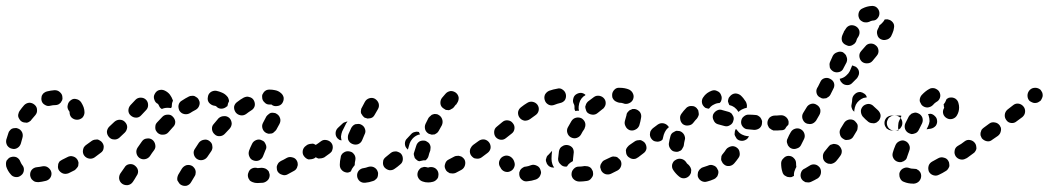

<svg xmlns="http://www.w3.org/2000/svg" viewBox="-25 -583 3512 643"><path d="M147 -6Q146 -11 143 -15Q140 -19 136 -22Q132 -25 127 -26Q122 -27 117 -26Q108 -24 98 -23Q88 -22 81 -14Q75 -6 76 5Q77 10 79 14Q81 18 85 21Q89 25 94 26Q99 27 104 27Q115 26 127 23Q137 21 143 13Q149 4 147 -6ZM46 4Q54 -2 55 -13Q56 -23 49 -31Q46 -35 43 -42Q40 -51 31 -56Q22 -60 12 -57Q7 -56 3 -52Q0 -49 -3 -45Q-5 -40 -5 -35Q-5 -30 -4 -25Q1 -10 11 1Q17 9 28 10Q38 11 46 4ZM237 -28Q238 -33 238 -38Q237 -43 235 -47Q230 -56 220 -59Q210 -62 201 -57Q192 -53 183 -48Q179 -46 175 -43Q172 -39 170 -34Q169 -29 169 -24Q169 -20 171 -15Q176 -6 186 -2Q195 1 205 -3Q215 -8 225 -13Q229 -16 232 -20Q236 -24 237 -28ZM303 -73Q303 -78 302 -83Q301 -87 298 -91Q292 -100 282 -102Q272 -103 264 -97H263Q259 -94 256 -90Q254 -86 253 -81Q252 -76 253 -71Q254 -66 257 -62Q263 -54 273 -52Q283 -50 292 -56V-57Q297 -59 299 -64Q302 -68 303 -73ZM15 -85Q25 -82 34 -88Q42 -93 45 -103Q47 -112 50 -121Q53 -131 49 -140Q44 -150 34 -153Q30 -155 25 -154Q20 -154 15 -152Q11 -150 8 -146Q4 -142 3 -137Q-1 -126 -4 -115Q-6 -105 -1 -96Q5 -87 15 -85ZM36 -193Q37 -188 40 -184Q42 -180 46 -177Q50 -174 55 -173Q60 -172 65 -172Q70 -173 74 -176Q78 -178 81 -183Q87 -190 93 -197Q100 -205 99 -215Q99 -225 91 -232Q83 -239 73 -239Q63 -238 56 -231Q48 -222 41 -212Q38 -208 37 -203Q35 -198 36 -193ZM231 -251Q221 -254 213 -248Q204 -242 202 -232Q199 -222 205 -213Q207 -211 208 -208Q208 -207 208 -207Q208 -207 208 -207Q208 -196 215 -189Q223 -182 233 -182Q243 -182 251 -189Q258 -197 258 -207Q258 -215 255 -224Q252 -232 247 -240Q241 -249 231 -251ZM117 -266Q114 -262 114 -257Q113 -252 114 -247Q116 -237 125 -232Q134 -226 144 -229Q152 -231 160 -231Q165 -231 170 -233Q174 -235 178 -239Q181 -243 183 -247Q185 -252 184 -257Q184 -267 176 -274Q169 -281 158 -281Q145 -280 133 -277Q128 -276 124 -273Q120 -271 117 -266Z M630 -11Q629 -16 626 -20Q623 -24 619 -27Q610 -32 600 -30Q590 -27 584 -18L572 2Q570 6 569 11Q568 16 569 21Q571 25 574 29Q576 33 581 36Q590 41 600 39Q610 36 615 27L627 7Q630 3 630 -2Q631 -7 630 -11ZM437 -13Q436 -18 433 -22Q430 -26 426 -29Q418 -35 407 -33Q397 -31 392 -22Q383 -9 378 -2Q373 6 374 16Q376 27 385 33Q393 38 403 37Q414 35 420 26Q425 19 433 5Q436 1 437 -4Q438 -9 437 -13ZM873 19Q879 11 878 1Q877 -4 875 -9Q872 -13 868 -16Q864 -19 859 -20Q855 -21 850 -21Q843 -20 838 -20Q828 -23 819 -19Q810 -15 807 -5Q805 -1 805 4Q805 9 807 14Q809 18 812 22Q816 25 821 27Q828 30 837 30Q846 30 856 29Q866 27 873 19ZM971 -26Q973 -30 972 -35Q972 -40 969 -45Q964 -54 954 -56Q944 -59 935 -54Q925 -48 916 -44Q911 -41 908 -38Q905 -34 903 -29Q901 -24 902 -20Q902 -15 904 -10Q909 -1 919 2Q929 6 938 1Q948 -4 960 -11Q964 -13 967 -17Q970 -21 971 -26ZM823 -46Q828 -44 833 -44Q838 -44 843 -46Q847 -48 851 -52Q854 -55 856 -60Q860 -69 864 -80Q867 -85 867 -90Q867 -95 865 -99Q863 -104 860 -108Q857 -111 852 -113Q843 -118 833 -114Q823 -110 819 -101Q813 -89 809 -78Q806 -68 810 -59Q814 -49 823 -46ZM686 -94Q686 -99 683 -104Q680 -108 676 -111Q668 -117 658 -115Q647 -113 641 -105Q635 -95 628 -85Q622 -77 624 -67Q626 -57 634 -51Q643 -45 653 -47Q663 -49 669 -57Q676 -67 682 -76Q685 -80 686 -85Q687 -90 686 -94ZM1039 -91Q1036 -95 1032 -98Q1027 -101 1023 -102Q1018 -102 1013 -101Q1008 -100 1004 -98L1000 -95Q991 -89 989 -79Q987 -68 993 -60Q996 -56 1000 -53Q1004 -50 1009 -49Q1014 -49 1019 -50Q1024 -51 1028 -53L1032 -56Q1041 -62 1043 -72Q1044 -83 1039 -91ZM485 -115Q477 -121 466 -119Q456 -118 450 -109Q443 -99 436 -89Q430 -80 432 -70Q434 -60 442 -54Q451 -48 461 -50Q471 -52 477 -60Q484 -71 491 -80Q497 -88 495 -98Q493 -109 485 -115ZM317 -106Q314 -110 310 -112Q306 -115 301 -116Q296 -116 291 -115Q286 -114 282 -111Q273 -104 264 -98Q255 -92 253 -81Q252 -71 257 -63Q260 -59 265 -56Q269 -53 274 -52Q278 -52 283 -53Q288 -54 292 -56Q302 -64 312 -71Q321 -77 322 -87Q324 -97 317 -106ZM393 -175Q386 -182 376 -182Q366 -182 358 -175Q350 -167 341 -159Q334 -152 333 -142Q333 -132 340 -124Q347 -116 357 -116Q367 -115 375 -122Q384 -131 393 -139Q400 -146 401 -157Q401 -167 393 -175ZM743 -188Q735 -195 725 -194Q715 -194 707 -187Q699 -178 691 -168Q684 -161 685 -150Q686 -140 694 -133Q701 -126 712 -127Q722 -128 729 -136Q736 -144 744 -152Q751 -160 751 -170Q750 -181 743 -188ZM554 -192Q547 -200 536 -199Q526 -199 519 -192Q510 -183 501 -173Q498 -170 496 -165Q495 -160 495 -155Q495 -150 497 -146Q500 -141 503 -138Q511 -131 521 -132Q532 -132 539 -140Q547 -149 554 -157Q562 -164 562 -175Q561 -185 554 -192ZM866 -138Q870 -136 875 -135Q880 -135 885 -136Q890 -137 893 -141Q897 -144 900 -148L911 -168Q916 -178 913 -187Q910 -197 901 -202Q897 -205 892 -205Q887 -206 882 -205Q877 -203 874 -200Q870 -197 867 -193L856 -172Q851 -163 854 -153Q857 -143 866 -138ZM464 -249Q457 -256 446 -256Q436 -256 429 -249Q422 -242 412 -231Q405 -223 405 -213Q405 -203 413 -196Q421 -189 431 -189Q441 -189 448 -197Q458 -208 464 -214Q471 -221 471 -231Q471 -242 464 -249ZM825 -247Q823 -251 819 -254Q815 -257 810 -258Q805 -260 800 -259Q795 -258 791 -256Q780 -250 770 -242Q761 -236 759 -226Q758 -216 764 -207Q770 -199 780 -197Q790 -195 799 -201Q808 -208 816 -213Q825 -218 828 -228Q830 -238 825 -247ZM641 -248Q639 -253 635 -256Q631 -259 627 -261Q622 -263 617 -262Q612 -262 608 -260Q596 -254 584 -246Q580 -244 577 -240Q574 -236 573 -231Q572 -226 573 -221Q574 -216 576 -212Q582 -203 592 -201Q602 -199 611 -204Q620 -210 630 -215Q639 -220 642 -229Q646 -239 641 -248ZM517 -218Q513 -220 510 -224Q508 -227 506 -232Q505 -234 504 -235Q495 -239 492 -249Q488 -259 493 -268Q498 -278 507 -281Q517 -284 526 -280Q537 -275 544 -266Q550 -258 554 -247Q554 -247 554 -246Q554 -246 554 -245Q552 -241 551 -236Q550 -230 550 -224Q549 -223 548 -222Q548 -222 547 -221Q542 -222 536 -222Q526 -222 517 -218ZM699 -227Q698 -227 697 -228Q695 -229 692 -229Q682 -231 675 -239Q669 -247 671 -257Q672 -268 680 -274Q688 -280 699 -279Q709 -277 718 -273Q728 -269 735 -261Q739 -257 740 -253Q742 -248 742 -244Q738 -237 737 -229Q737 -229 737 -229Q736 -228 736 -227Q735 -226 734 -226Q726 -219 716 -219Q706 -219 699 -227ZM879 -233Q882 -233 885 -233Q885 -232 885 -232Q893 -226 904 -228Q914 -229 920 -237Q926 -246 925 -256Q923 -266 915 -272Q907 -279 896 -281Q887 -283 877 -283Q872 -283 867 -281Q863 -279 859 -275Q856 -271 854 -267Q852 -262 853 -257Q853 -247 861 -240Q868 -232 879 -233Z M1239 11Q1241 6 1241 1Q1242 -4 1240 -8Q1237 -18 1227 -23Q1218 -27 1208 -24Q1200 -21 1193 -20Q1183 -19 1176 -11Q1170 -3 1171 7Q1172 17 1180 24Q1188 30 1198 29Q1211 28 1225 23Q1229 22 1233 18Q1237 15 1239 11ZM1433 22Q1437 19 1440 15Q1443 11 1443 6Q1444 1 1443 -4Q1441 -14 1432 -20Q1423 -25 1413 -23Q1411 -23 1410 -22Q1410 -22 1409 -22Q1406 -22 1404 -23Q1400 -24 1395 -24Q1390 -23 1385 -21Q1381 -18 1378 -14Q1375 -10 1374 -6Q1371 4 1376 13Q1381 22 1391 25Q1399 28 1409 28Q1416 28 1424 26Q1429 25 1433 22ZM1531 -48Q1528 -53 1524 -56Q1521 -59 1516 -60Q1511 -62 1506 -61Q1501 -61 1497 -59Q1488 -54 1478 -49Q1469 -45 1466 -35Q1462 -25 1467 -16Q1469 -11 1473 -8Q1477 -5 1481 -3Q1486 -2 1491 -2Q1496 -2 1501 -4Q1510 -9 1520 -14Q1529 -19 1532 -29Q1535 -39 1531 -48ZM1121 -12Q1117 -16 1115 -20Q1113 -25 1113 -30Q1113 -31 1113 -32Q1113 -43 1116 -56Q1116 -61 1119 -65Q1122 -70 1126 -72Q1130 -75 1135 -76Q1140 -77 1145 -76Q1150 -75 1154 -73Q1158 -70 1161 -66Q1164 -62 1165 -57Q1166 -52 1165 -47Q1163 -38 1163 -32Q1163 -31 1163 -31Q1163 -31 1163 -31Q1163 -30 1163 -30Q1161 -28 1159 -25Q1153 -18 1150 -9Q1147 -7 1144 -6Q1142 -6 1139 -5Q1134 -5 1129 -7Q1124 -9 1121 -12ZM1319 -67Q1316 -71 1311 -73Q1307 -75 1302 -76Q1297 -76 1292 -75Q1288 -74 1284 -71Q1275 -64 1268 -58Q1264 -55 1261 -51Q1258 -47 1258 -42Q1257 -37 1258 -32Q1259 -27 1262 -23Q1269 -15 1279 -13Q1289 -12 1297 -18Q1306 -24 1315 -32Q1323 -38 1324 -48Q1325 -59 1319 -67ZM1364 -54Q1362 -59 1361 -64Q1360 -69 1362 -73Q1365 -84 1369 -95Q1372 -105 1381 -110Q1391 -114 1401 -111Q1405 -109 1409 -106Q1413 -103 1415 -98Q1417 -94 1417 -89Q1417 -84 1416 -79Q1412 -69 1410 -60Q1409 -56 1406 -52Q1404 -49 1400 -46Q1396 -46 1393 -46Q1386 -45 1379 -43Q1379 -43 1379 -43Q1379 -43 1379 -43Q1374 -44 1371 -47Q1367 -50 1364 -54ZM1595 -91Q1593 -95 1588 -98Q1584 -101 1579 -102Q1574 -102 1570 -101Q1565 -100 1561 -97H1559Q1555 -94 1553 -90Q1550 -85 1549 -81Q1548 -76 1549 -71Q1550 -66 1553 -62Q1556 -58 1560 -55Q1564 -52 1569 -52Q1574 -51 1579 -52Q1584 -53 1588 -56L1589 -57Q1598 -62 1600 -73Q1601 -83 1595 -91ZM1089 -85Q1090 -90 1089 -95Q1088 -100 1085 -104Q1079 -112 1068 -114Q1058 -116 1050 -110Q1041 -103 1033 -98Q1024 -92 1022 -82Q1021 -71 1026 -63Q1029 -59 1033 -56Q1038 -53 1042 -52Q1047 -52 1052 -53Q1057 -54 1061 -56Q1070 -63 1079 -69Q1083 -72 1086 -76Q1088 -80 1089 -85ZM1372 -130Q1376 -132 1382 -133Q1379 -137 1378 -141Q1371 -143 1365 -141Q1358 -140 1353 -135Q1346 -127 1339 -120Q1331 -113 1331 -102Q1331 -92 1338 -85Q1339 -84 1340 -83Q1340 -83 1341 -82Q1344 -92 1347 -103Q1350 -111 1356 -118Q1363 -126 1372 -130ZM1141 -115Q1143 -110 1147 -106Q1150 -103 1155 -101Q1164 -97 1174 -100Q1184 -104 1188 -114Q1192 -123 1196 -133Q1201 -142 1197 -152Q1194 -161 1184 -166Q1180 -168 1175 -168Q1170 -168 1165 -167Q1160 -165 1157 -162Q1153 -158 1151 -154Q1146 -144 1142 -134Q1140 -129 1140 -124Q1140 -119 1141 -115ZM1131 -174Q1126 -173 1123 -170Q1116 -163 1108 -156Q1100 -149 1099 -139Q1098 -128 1105 -120Q1108 -117 1111 -115Q1115 -113 1119 -113Q1117 -119 1117 -126Q1118 -135 1121 -143Q1126 -153 1131 -163Q1134 -171 1139 -176Q1135 -176 1131 -174ZM1411 -135Q1416 -133 1421 -132Q1426 -132 1431 -133Q1435 -135 1439 -138Q1443 -142 1445 -146Q1450 -155 1455 -164Q1459 -174 1456 -183Q1453 -193 1444 -198Q1440 -201 1435 -201Q1430 -202 1425 -200Q1420 -199 1417 -195Q1413 -192 1410 -188Q1405 -178 1400 -168Q1396 -159 1399 -149Q1402 -140 1411 -135ZM1184 -204Q1186 -200 1189 -196Q1192 -192 1196 -189Q1201 -187 1206 -186Q1210 -186 1215 -187Q1220 -188 1224 -191Q1228 -195 1230 -199L1241 -218Q1246 -227 1243 -237Q1240 -246 1231 -252Q1222 -257 1212 -254Q1202 -251 1197 -242L1187 -223Q1184 -219 1184 -214Q1183 -209 1184 -204ZM1501 -273Q1492 -279 1483 -278Q1473 -276 1467 -269Q1462 -263 1455 -255Q1449 -247 1450 -236Q1451 -226 1460 -220Q1464 -217 1468 -215Q1473 -214 1478 -214Q1483 -215 1487 -218Q1492 -220 1495 -224Q1498 -228 1501 -232Q1502 -233 1503 -233Q1503 -234 1504 -235L1506 -238Q1512 -247 1511 -257Q1509 -267 1501 -273Z M1961 -5Q1961 -10 1958 -14Q1956 -19 1952 -22Q1948 -25 1943 -26Q1938 -27 1933 -27Q1923 -25 1913 -25Q1903 -25 1896 -17Q1889 -10 1889 1Q1889 6 1891 10Q1893 15 1897 18Q1900 21 1905 23Q1910 25 1915 25Q1927 25 1940 23Q1950 22 1956 13Q1963 5 1961 -5ZM1717 -13Q1716 -11 1716 -10Q1714 -7 1714 -4Q1714 -1 1714 2Q1715 13 1723 19Q1731 26 1742 24Q1755 23 1770 18Q1775 16 1778 13Q1782 10 1784 5Q1786 1 1787 -4Q1787 -9 1785 -14Q1782 -24 1773 -28Q1763 -33 1754 -30Q1744 -26 1736 -25Q1730 -25 1725 -21Q1720 -18 1717 -13ZM2053 -46Q2050 -50 2046 -53Q2043 -57 2038 -58Q2033 -59 2028 -59Q2023 -58 2019 -56Q2009 -51 2000 -47Q1995 -45 1992 -41Q1989 -37 1987 -33Q1985 -28 1985 -23Q1986 -18 1988 -13Q1992 -4 2002 0Q2012 3 2021 -1Q2032 -6 2043 -12Q2052 -17 2055 -27Q2058 -37 2053 -46ZM1662 -60Q1652 -56 1648 -46Q1644 -37 1648 -27L1651 -22Q1655 -13 1664 -9Q1674 -5 1683 -9Q1693 -13 1697 -23Q1701 -32 1697 -42L1695 -47Q1690 -56 1681 -60Q1671 -64 1662 -60ZM1810 -30Q1806 -34 1805 -39Q1803 -43 1803 -48Q1804 -53 1806 -58Q1808 -62 1812 -65Q1818 -71 1824 -78Q1822 -64 1822 -51Q1822 -42 1825 -33Q1827 -27 1831 -22Q1830 -22 1829 -22Q1828 -22 1827 -22Q1822 -22 1818 -24Q1813 -26 1810 -30ZM1844 -51Q1845 -63 1847 -77Q1848 -82 1851 -87Q1854 -91 1858 -93Q1862 -96 1867 -97Q1872 -98 1877 -97Q1887 -95 1893 -87Q1898 -78 1896 -68Q1895 -58 1894 -50Q1894 -48 1894 -46Q1894 -45 1893 -43Q1885 -39 1879 -33Q1876 -29 1874 -26Q1873 -26 1872 -25Q1870 -25 1869 -25Q1859 -25 1852 -33Q1844 -40 1844 -51ZM2118 -91Q2116 -95 2111 -98Q2107 -101 2102 -102Q2097 -102 2093 -101Q2088 -100 2084 -97L2082 -96Q2078 -93 2075 -89Q2072 -85 2071 -80Q2071 -75 2072 -70Q2073 -65 2076 -61Q2079 -57 2083 -55Q2087 -52 2092 -51Q2097 -50 2102 -51Q2106 -52 2110 -55L2112 -57Q2121 -63 2123 -73Q2124 -83 2118 -91ZM1613 -106Q1607 -114 1597 -116Q1586 -117 1578 -111Q1568 -104 1560 -98Q1556 -95 1553 -90Q1550 -86 1549 -81Q1549 -77 1550 -72Q1551 -67 1553 -63Q1556 -59 1561 -56Q1565 -53 1570 -52Q1574 -52 1579 -53Q1584 -54 1588 -56Q1598 -63 1608 -71Q1616 -77 1618 -87Q1619 -98 1613 -106ZM1692 -171Q1686 -179 1675 -180Q1665 -181 1657 -174L1639 -159Q1631 -153 1630 -143Q1629 -132 1635 -124Q1642 -116 1652 -115Q1662 -114 1670 -121L1689 -136Q1697 -142 1698 -153Q1699 -163 1692 -171ZM1887 -123Q1897 -118 1906 -121Q1916 -124 1921 -133Q1926 -143 1932 -151Q1934 -156 1935 -160Q1936 -165 1935 -170Q1934 -175 1931 -179Q1928 -183 1924 -186Q1915 -191 1905 -189Q1895 -187 1889 -178Q1883 -168 1877 -157Q1872 -148 1875 -138Q1878 -128 1887 -123ZM2101 -218Q2099 -218 2097 -218Q2095 -218 2093 -218Q2091 -217 2089 -216Q2087 -215 2084 -214Q2084 -214 2083 -214Q2083 -213 2083 -213Q2079 -210 2076 -206Q2073 -202 2073 -197Q2071 -188 2068 -179Q2065 -169 2070 -160Q2074 -151 2084 -147Q2094 -144 2103 -149Q2112 -153 2116 -163Q2120 -176 2122 -189Q2124 -199 2118 -208Q2111 -216 2101 -218ZM1775 -232Q1769 -240 1759 -242Q1749 -244 1740 -238Q1730 -232 1720 -224Q1712 -218 1710 -208Q1709 -197 1715 -189Q1721 -181 1731 -179Q1741 -178 1750 -184Q1759 -191 1768 -197Q1777 -203 1779 -213Q1781 -223 1775 -232ZM1935 -226Q1935 -221 1937 -216Q1938 -211 1941 -207Q1948 -200 1959 -199Q1969 -198 1977 -205Q1984 -211 1992 -217Q1997 -220 1999 -224Q2002 -228 2003 -233Q2004 -238 2003 -243Q2002 -248 1999 -252Q1993 -260 1983 -262Q1972 -264 1964 -258Q1954 -251 1944 -243Q1940 -239 1938 -235Q1936 -230 1935 -226ZM1897 -234Q1892 -243 1895 -253Q1897 -263 1906 -268Q1913 -272 1921 -272Q1930 -271 1936 -265Q1933 -262 1929 -260Q1922 -254 1918 -246Q1914 -237 1913 -227Q1912 -219 1914 -212Q1908 -213 1902 -211Q1900 -214 1899 -218Q1899 -221 1899 -225Q1899 -229 1898 -232Q1898 -233 1897 -234ZM1870 -267Q1868 -277 1859 -283Q1851 -289 1841 -286Q1828 -284 1814 -279Q1805 -275 1800 -266Q1796 -256 1800 -246Q1803 -237 1813 -232Q1822 -228 1832 -232Q1842 -236 1851 -238Q1861 -240 1867 -248Q1872 -257 1870 -267ZM2025 -265Q2025 -260 2026 -256Q2028 -251 2032 -247Q2035 -244 2040 -242Q2044 -240 2049 -239Q2057 -239 2062 -237Q2071 -233 2081 -237Q2091 -241 2095 -250Q2097 -255 2097 -260Q2097 -265 2095 -269Q2093 -274 2090 -277Q2086 -281 2082 -283Q2068 -289 2050 -289Q2040 -290 2033 -283Q2025 -275 2025 -265Z M2379 3Q2381 -2 2381 -7Q2381 -12 2378 -16Q2374 -26 2364 -29Q2355 -33 2345 -28Q2337 -25 2330 -23Q2325 -22 2321 -18Q2317 -15 2315 -11Q2312 -7 2312 -2Q2311 3 2312 8Q2315 18 2324 23Q2333 28 2343 25Q2355 22 2366 17Q2371 15 2374 11Q2378 8 2379 3ZM2284 5Q2287 1 2289 -4Q2290 -9 2290 -14Q2289 -19 2287 -23Q2284 -28 2281 -31Q2275 -35 2272 -41Q2266 -49 2256 -51Q2246 -53 2237 -47Q2233 -45 2230 -41Q2227 -36 2226 -32Q2225 -27 2226 -22Q2227 -17 2230 -13Q2238 -1 2249 8Q2257 15 2267 14Q2277 13 2284 5ZM2442 -89Q2438 -92 2433 -93Q2429 -94 2424 -93Q2419 -92 2414 -89Q2410 -87 2407 -83Q2402 -75 2396 -68Q2393 -65 2391 -60Q2390 -55 2390 -50Q2390 -45 2393 -41Q2395 -36 2399 -33Q2406 -26 2417 -27Q2427 -28 2434 -36Q2441 -44 2448 -54Q2454 -62 2452 -72Q2451 -83 2442 -89ZM2135 -104Q2132 -108 2128 -110Q2124 -113 2119 -114Q2114 -114 2109 -113Q2104 -112 2100 -109Q2090 -102 2084 -98Q2075 -92 2073 -81Q2072 -71 2077 -63Q2083 -54 2094 -52Q2104 -51 2112 -56Q2118 -61 2129 -69Q2138 -75 2140 -85Q2141 -95 2135 -104ZM2236 -75Q2241 -74 2246 -75Q2251 -77 2255 -79Q2259 -82 2261 -87Q2264 -91 2265 -96Q2266 -105 2268 -113Q2270 -118 2269 -123Q2268 -128 2266 -132Q2263 -137 2259 -140Q2255 -143 2251 -144Q2246 -145 2241 -145Q2236 -144 2232 -141Q2227 -139 2224 -135Q2221 -131 2220 -126Q2217 -115 2215 -103Q2214 -93 2220 -85Q2226 -76 2236 -75ZM2215 -157Q2215 -158 2214 -159Q2214 -159 2213 -160Q2207 -168 2197 -170Q2187 -172 2178 -166L2162 -154Q2158 -151 2155 -146Q2152 -142 2152 -137Q2151 -132 2152 -128Q2153 -123 2156 -119Q2162 -110 2172 -109Q2182 -107 2191 -113L2194 -116Q2196 -124 2198 -132Q2201 -141 2206 -148Q2210 -153 2215 -157ZM2478 -127Q2481 -127 2483 -127Q2480 -118 2471 -114Q2463 -110 2454 -112Q2449 -113 2445 -116Q2441 -119 2439 -124Q2436 -128 2435 -133Q2435 -138 2436 -143Q2437 -146 2438 -149Q2439 -150 2440 -151Q2443 -147 2446 -144Q2452 -136 2461 -132Q2469 -128 2478 -127ZM2579 -146Q2589 -146 2597 -153Q2604 -161 2604 -171Q2604 -181 2597 -189Q2589 -196 2579 -196H2578Q2568 -196 2560 -189Q2553 -181 2553 -171Q2553 -166 2555 -161Q2557 -157 2560 -153Q2564 -150 2569 -148Q2573 -146 2578 -146ZM2527 -172Q2528 -177 2526 -181Q2524 -186 2521 -190Q2518 -193 2513 -196Q2509 -198 2504 -198Q2494 -199 2484 -199Q2474 -200 2466 -193Q2458 -187 2457 -176Q2456 -166 2463 -158Q2470 -150 2480 -150Q2490 -149 2501 -148Q2511 -148 2519 -154Q2527 -161 2527 -172ZM2431 -179Q2433 -184 2432 -189Q2431 -194 2428 -198Q2426 -203 2422 -205Q2418 -208 2413 -209Q2403 -212 2395 -214Q2385 -218 2376 -213Q2367 -208 2363 -199Q2360 -189 2365 -180Q2369 -170 2379 -167Q2389 -164 2401 -161Q2411 -158 2420 -164Q2429 -169 2431 -179ZM2262 -167Q2271 -161 2281 -163Q2291 -164 2297 -172Q2303 -180 2309 -186Q2312 -190 2314 -195Q2316 -199 2315 -204Q2315 -207 2314 -210Q2314 -213 2312 -216Q2311 -217 2310 -218Q2310 -219 2309 -220Q2308 -221 2307 -222Q2304 -225 2299 -227Q2294 -228 2289 -228Q2284 -228 2280 -226Q2275 -224 2272 -220Q2264 -212 2257 -202Q2251 -194 2253 -184Q2254 -174 2262 -167ZM2418 -231Q2418 -231 2417 -232Q2416 -234 2415 -237Q2414 -240 2413 -243Q2413 -244 2413 -245Q2413 -245 2413 -246Q2414 -248 2414 -251Q2415 -254 2416 -256Q2418 -259 2420 -261Q2427 -269 2437 -270Q2447 -270 2455 -264Q2465 -255 2473 -242Q2475 -238 2476 -233Q2477 -229 2476 -224Q2476 -223 2476 -223Q2476 -222 2476 -222Q2472 -221 2468 -220Q2459 -217 2451 -211Q2450 -209 2449 -208Q2448 -209 2447 -210Q2442 -218 2434 -224Q2427 -229 2418 -231ZM2385 -238Q2385 -238 2385 -238Q2386 -240 2388 -241Q2389 -243 2390 -245Q2392 -250 2392 -255Q2392 -260 2390 -264Q2387 -274 2377 -278Q2368 -283 2358 -279Q2350 -276 2343 -271Q2335 -265 2330 -257Q2327 -253 2326 -248Q2325 -243 2326 -238Q2327 -233 2330 -229Q2333 -225 2337 -222Q2340 -221 2343 -220Q2346 -219 2349 -219Q2350 -220 2351 -221Q2357 -229 2366 -233Q2375 -238 2385 -238Z M2721 -21Q2718 -25 2714 -28Q2710 -31 2705 -32Q2700 -33 2695 -32Q2690 -31 2686 -28Q2678 -23 2671 -19Q2661 -15 2658 -6Q2654 4 2658 14Q2660 18 2664 22Q2668 25 2672 27Q2677 28 2682 28Q2687 28 2691 26Q2702 21 2714 14Q2722 8 2724 -2Q2726 -12 2721 -21ZM2607 7Q2602 5 2599 1Q2596 -3 2595 -8Q2591 -20 2591 -36Q2591 -46 2599 -53Q2606 -61 2616 -61Q2627 -61 2634 -53Q2641 -46 2641 -36Q2641 -29 2642 -24Q2639 -19 2637 -13Q2633 -4 2634 6Q2634 6 2634 6Q2632 7 2630 8Q2628 9 2626 10Q2621 11 2616 10Q2611 10 2607 7ZM2784 -96Q2780 -99 2775 -100Q2771 -101 2766 -101Q2761 -100 2756 -98Q2752 -95 2749 -91Q2743 -83 2736 -75Q2730 -67 2731 -57Q2731 -47 2739 -40Q2743 -37 2748 -35Q2753 -34 2758 -34Q2763 -35 2767 -37Q2771 -39 2775 -43Q2782 -51 2789 -61Q2795 -69 2794 -79Q2792 -89 2784 -96ZM2612 -101Q2613 -96 2617 -92Q2620 -88 2625 -86Q2634 -82 2644 -86Q2654 -89 2658 -98Q2662 -107 2667 -116Q2672 -125 2669 -135Q2666 -145 2657 -150Q2648 -155 2638 -152Q2628 -149 2623 -140Q2617 -130 2613 -120Q2610 -115 2610 -110Q2610 -105 2612 -101ZM2847 -165Q2845 -170 2842 -173Q2839 -177 2835 -180Q2825 -185 2816 -182Q2806 -179 2801 -170Q2796 -161 2790 -152Q2785 -143 2788 -133Q2790 -123 2799 -118Q2803 -115 2808 -114Q2813 -114 2818 -115Q2823 -116 2827 -119Q2831 -122 2833 -126Q2839 -136 2845 -146Q2847 -150 2847 -155Q2848 -160 2847 -165ZM2615 -165Q2616 -168 2616 -170Q2616 -173 2616 -176Q2614 -186 2606 -192Q2598 -198 2588 -197Q2581 -196 2575 -196Q2575 -196 2575 -196Q2573 -196 2572 -196Q2571 -196 2570 -196Q2560 -196 2552 -189Q2545 -181 2545 -171Q2545 -166 2547 -162Q2548 -159 2550 -156Q2552 -153 2556 -151Q2558 -149 2561 -148Q2563 -147 2565 -146Q2567 -146 2569 -146Q2572 -146 2576 -146Q2584 -146 2595 -147Q2597 -148 2599 -148Q2601 -149 2603 -150Q2603 -151 2604 -151Q2608 -159 2615 -165Q2615 -165 2615 -165ZM2990 -153Q2993 -157 2995 -161Q2997 -166 2997 -171Q2997 -181 2990 -189Q2982 -196 2972 -196H2970Q2965 -196 2960 -194Q2956 -192 2952 -189Q2949 -185 2947 -180Q2945 -176 2945 -171Q2945 -161 2952 -153Q2959 -146 2970 -146H2972Q2977 -146 2982 -148Q2986 -150 2990 -153ZM2673 -171Q2678 -168 2683 -168Q2687 -167 2692 -168Q2697 -169 2701 -172Q2705 -175 2708 -179Q2713 -188 2719 -198Q2724 -207 2722 -217Q2719 -227 2710 -232Q2701 -238 2691 -235Q2681 -232 2676 -223Q2670 -214 2665 -205Q2660 -197 2662 -187Q2665 -176 2673 -171ZM2902 -170Q2907 -171 2911 -173Q2915 -176 2918 -179Q2925 -188 2924 -198Q2922 -208 2914 -215Q2908 -220 2902 -226Q2895 -234 2885 -235Q2875 -235 2867 -229Q2859 -222 2858 -212Q2858 -201 2864 -193Q2873 -183 2883 -175Q2887 -172 2892 -171Q2897 -170 2902 -170ZM2838 -268Q2845 -275 2856 -275Q2863 -274 2870 -269Q2876 -265 2878 -257Q2873 -256 2867 -255Q2859 -252 2852 -246Q2845 -240 2841 -232Q2837 -223 2836 -213Q2836 -211 2836 -209Q2830 -213 2828 -220Q2825 -227 2827 -234Q2829 -243 2829 -251Q2830 -261 2838 -268ZM2714 -292 2712 -289Q2707 -280 2710 -270Q2713 -260 2723 -256Q2727 -253 2732 -253Q2737 -253 2742 -254Q2746 -256 2750 -259Q2754 -262 2756 -266L2758 -270L2766 -286Q2771 -295 2768 -305Q2765 -314 2755 -319Q2746 -324 2736 -321Q2726 -318 2722 -308ZM2852 -339Q2852 -344 2850 -349Q2848 -353 2844 -357Q2841 -360 2837 -361Q2833 -363 2829 -364L2821 -345Q2817 -337 2810 -331Q2803 -324 2794 -321Q2791 -320 2787 -319Q2788 -315 2790 -311Q2792 -308 2795 -305Q2802 -298 2813 -298Q2823 -298 2830 -306L2845 -321Q2848 -325 2850 -330Q2852 -334 2852 -339ZM2754 -357Q2756 -352 2759 -349Q2763 -345 2767 -343Q2776 -339 2786 -342Q2796 -345 2800 -355L2810 -374Q2812 -379 2812 -384Q2812 -389 2810 -393Q2809 -398 2805 -402Q2802 -405 2798 -408Q2788 -412 2779 -408Q2769 -405 2764 -396L2755 -376Q2753 -372 2753 -367Q2753 -362 2754 -357ZM2908 -431Q2900 -438 2889 -437Q2879 -436 2873 -428Q2866 -420 2859 -412Q2852 -404 2853 -394Q2854 -383 2862 -376Q2870 -370 2880 -371Q2890 -371 2897 -379Q2904 -388 2911 -396Q2918 -404 2917 -414Q2916 -425 2908 -431ZM2800 -474 2796 -465Q2792 -455 2795 -445Q2799 -436 2809 -432Q2813 -430 2818 -429Q2823 -429 2828 -431Q2832 -433 2836 -436Q2840 -440 2842 -444L2845 -453L2850 -461Q2855 -470 2853 -480Q2850 -490 2841 -495Q2832 -500 2822 -498Q2812 -495 2807 -486L2801 -477Q2801 -476 2801 -475Q2800 -475 2800 -474ZM2969 -500Q2968 -504 2965 -508Q2962 -512 2957 -515Q2953 -517 2948 -518Q2946 -519 2943 -518Q2940 -518 2938 -518Q2935 -512 2931 -508Q2926 -502 2920 -498Q2920 -498 2920 -498Q2920 -497 2920 -497Q2919 -495 2918 -492Q2917 -490 2915 -486Q2910 -477 2913 -467Q2915 -457 2924 -452Q2934 -447 2943 -450Q2953 -452 2959 -461Q2962 -467 2964 -472Q2968 -481 2969 -490Q2970 -495 2969 -500ZM2852 -522Q2854 -517 2858 -514Q2862 -511 2867 -509Q2871 -508 2876 -508Q2881 -508 2886 -510Q2891 -513 2897 -514Q2908 -514 2914 -522Q2921 -530 2920 -541Q2919 -551 2911 -558Q2904 -564 2893 -563Q2878 -562 2864 -555Q2854 -551 2851 -541Q2848 -531 2852 -522Z M3053 24Q3060 16 3060 6Q3060 1 3058 -4Q3056 -8 3052 -12Q3048 -15 3044 -17Q3039 -18 3034 -18Q3034 -18 3033 -18Q3026 -18 3021 -20Q3011 -24 3002 -20Q2992 -16 2988 -6Q2986 -1 2987 4Q2987 9 2989 13Q2991 18 2994 21Q2998 25 3002 26Q3016 32 3033 32Q3035 32 3036 32Q3046 31 3053 24ZM3154 -25Q3155 -29 3154 -34Q3154 -39 3151 -44Q3146 -53 3136 -55Q3126 -58 3117 -53Q3107 -47 3097 -42Q3088 -37 3085 -28Q3082 -18 3086 -8Q3091 1 3101 4Q3111 7 3120 2Q3131 -3 3142 -10Q3146 -12 3149 -16Q3152 -20 3154 -25ZM2965 -72Q2968 -83 2974 -97Q2978 -106 2987 -110Q2997 -115 3006 -111Q3016 -107 3020 -97Q3024 -88 3020 -78Q3016 -66 3013 -58Q3012 -53 3009 -49Q3006 -46 3001 -43Q2997 -42 2993 -40Q2993 -40 2992 -40Q2990 -40 2987 -40Q2985 -40 2982 -41Q2972 -44 2967 -53Q2962 -62 2965 -72ZM3221 -91Q3215 -100 3205 -102Q3195 -103 3187 -97L3182 -94Q3173 -88 3172 -78Q3170 -68 3176 -59Q3182 -51 3192 -49Q3202 -47 3211 -53L3215 -57Q3224 -63 3226 -73Q3227 -83 3221 -91ZM3019 -137Q3023 -135 3028 -134Q3033 -134 3038 -136Q3043 -137 3047 -141Q3050 -144 3052 -148L3063 -170Q3067 -179 3064 -189Q3060 -199 3051 -203Q3047 -205 3042 -206Q3037 -206 3032 -204Q3027 -203 3024 -199Q3020 -196 3018 -192L3007 -170Q3003 -161 3006 -151Q3010 -141 3019 -137ZM2944 -153Q2941 -157 2939 -161Q2937 -166 2937 -171Q2937 -181 2944 -189Q2952 -196 2962 -196H2986Q2988 -196 2990 -196Q2992 -195 2994 -195L2987 -180Q2983 -172 2983 -163Q2982 -154 2984 -146H2962Q2957 -146 2952 -148Q2948 -150 2944 -153ZM3113 -181Q3115 -171 3109 -162Q3102 -154 3092 -152Q3086 -151 3078 -150L3083 -160Q3087 -168 3088 -177Q3088 -187 3085 -196Q3084 -199 3083 -201Q3087 -201 3091 -202Q3099 -201 3105 -195Q3112 -189 3113 -181ZM3185 -237Q3187 -230 3187 -223Q3187 -209 3180 -197Q3175 -188 3165 -185Q3155 -182 3146 -187Q3137 -192 3134 -201Q3131 -211 3136 -220Q3137 -221 3137 -223Q3137 -224 3136 -226Q3136 -228 3136 -230Q3135 -231 3135 -233Q3141 -240 3144 -249Q3145 -250 3145 -251Q3147 -253 3150 -254Q3152 -256 3155 -256Q3165 -258 3174 -253Q3183 -247 3185 -237ZM3055 -247Q3055 -242 3058 -238Q3060 -233 3063 -230Q3071 -223 3081 -223Q3092 -224 3099 -231Q3105 -238 3110 -241Q3120 -246 3123 -256Q3126 -265 3121 -275Q3119 -279 3115 -282Q3111 -285 3106 -287Q3102 -288 3097 -288Q3092 -288 3087 -285Q3074 -278 3062 -265Q3059 -262 3057 -257Q3055 -252 3055 -247Z M3245 -85Q3245 -90 3244 -95Q3243 -100 3240 -104Q3234 -112 3224 -114Q3214 -116 3206 -110L3187 -96Q3178 -90 3176 -80Q3175 -70 3181 -61Q3187 -53 3197 -51Q3207 -49 3215 -55L3234 -69Q3239 -72 3241 -76Q3244 -80 3245 -85ZM3327 -145Q3328 -150 3327 -155Q3325 -159 3323 -163Q3316 -172 3306 -173Q3296 -175 3288 -169L3269 -155Q3265 -152 3262 -148Q3260 -143 3259 -139Q3258 -134 3259 -129Q3261 -124 3263 -120Q3270 -112 3280 -110Q3290 -108 3298 -115L3317 -128Q3321 -131 3324 -136Q3326 -140 3327 -145ZM3402 -227Q3395 -235 3385 -236Q3375 -237 3367 -230Q3358 -223 3349 -216Q3341 -209 3340 -199Q3339 -189 3345 -181Q3351 -172 3362 -171Q3372 -170 3380 -177Q3390 -184 3399 -191Q3407 -198 3408 -208Q3409 -219 3402 -227ZM3467 -264Q3467 -269 3465 -274Q3463 -278 3460 -282Q3452 -289 3442 -289Q3431 -289 3424 -282L3423 -281Q3416 -273 3416 -263Q3416 -252 3423 -245Q3427 -242 3432 -240Q3436 -238 3441 -238Q3446 -238 3451 -240Q3455 -242 3459 -245L3460 -246Q3463 -250 3465 -255Q3467 -259 3467 -264Z"/></svg>

Font: FRB American Cursive Guidelines Dashed Black
Style: Bold Italic
Weight: 900
Italic angle: -25°
Version: Version 2.0;Modular Font Editor K font №1